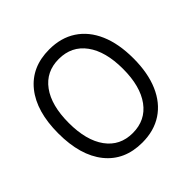

<svg xmlns="http://www.w3.org/2000/svg" viewBox="-181 -858 1037 1037"><g transform="rotate(-45 337.0 -340.0)"><path d="M336 16Q201 16 125.5 -78Q50 -172 50 -340Q50 -508 125.5 -602Q201 -696 336 -696Q426 -696 490.5 -653.5Q555 -611 589.5 -531.5Q624 -452 624 -340Q624 -229 589.5 -149Q555 -69 490.5 -26.5Q426 16 336 16ZM336 -57Q434 -57 489 -132Q544 -207 544 -340Q544 -473 489 -548Q434 -623 336 -623Q239 -623 184.5 -548.5Q130 -474 130 -340Q130 -207 184.5 -132Q239 -57 336 -57Z"/></g></svg>

Font: Imprima
Style: Regular
Weight: 400
Designer: Eduardo Tunni
Foundry: Eduardo Tunni
Version: Version 1.002; ttfautohint (v1.8.4.7-5d5b);gftools[0.9.23]